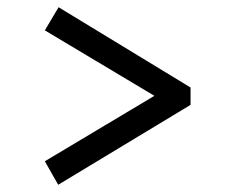

<svg xmlns="http://www.w3.org/2000/svg" viewBox="-20 -550 622 531"><path d="M141 -39 104 -104 407 -285 104 -466 142 -530 507 -308V-260Z"/></svg>

Font: Literata 36pt
Style: Bold
Weight: 700
Designer: Latin by Veronika Burian and Jose Scaglione. Greek by Irene Vlachou. Cyrillic by Vera Evstafieva.
Foundry: TypeTogether
Version: Version 3.002